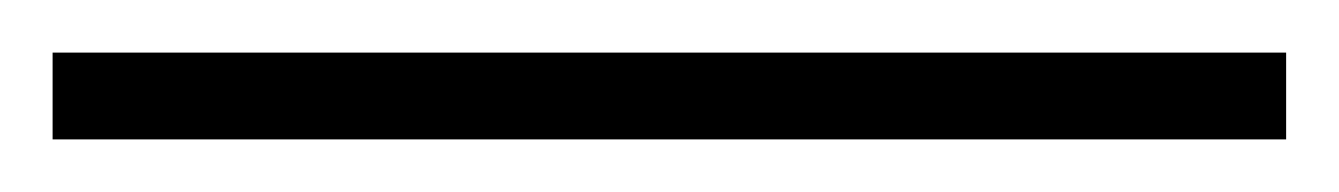

<svg xmlns="http://www.w3.org/2000/svg" viewBox="-23 -906 509 73"><path d="M466 -853V-886H-3V-853Z"/></svg>

Font: Noto Sans Kannada UI SemiCondensed ExtraLight
Style: Regular
Weight: 200
Width: 4
Designer: Jelle Bosma - Monotype Design Team
Foundry: Monotype Imaging Inc.
Version: Version 2.005